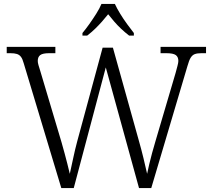

<svg xmlns="http://www.w3.org/2000/svg" viewBox="-20 -951 1075 971"><path d="M100 -631Q94 -653 86 -663.5Q78 -674 65.5 -678Q53 -682 32 -682H14V-714H260V-682H229Q196 -682 183.5 -672.5Q171 -663 171 -643Q171 -634 174.5 -622Q178 -610 184 -591L291 -232Q300 -201 307 -174.5Q314 -148 320.5 -123Q327 -98 333 -72Q342 -112 350.5 -152.5Q359 -193 371 -238L499 -710H551L681 -244Q695 -195 705.5 -151.5Q716 -108 724 -72Q729 -95 735 -121.5Q741 -148 749 -176.5Q757 -205 766 -236L868 -582Q873 -601 877.5 -617.5Q882 -634 882 -643Q882 -663 869 -672.5Q856 -682 821 -682H792V-714H1022V-682H999Q978 -682 965.5 -677.5Q953 -673 944.5 -659.5Q936 -646 928 -617L745 0H683L515 -610L353 0H290ZM397 -784Q413 -803 431.5 -829Q450 -855 467 -882Q484 -909 493 -931H561Q571 -909 587.5 -882Q604 -855 623 -829Q642 -803 657 -784V-771H633Q611 -788 592.5 -805.5Q574 -823 558 -841.5Q542 -860 527 -879Q512 -860 495.5 -841.5Q479 -823 461 -805.5Q443 -788 421 -771H397Z"/></svg>

Font: Noto Serif Khmer Light
Style: Regular
Weight: 300
Version: Version 2.003